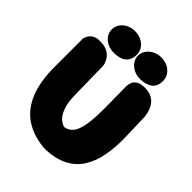

<svg xmlns="http://www.w3.org/2000/svg" viewBox="-232 -962 1092 1092"><g transform="rotate(45 314.0 -415.5)"><path d="M321 3Q235 -3 171 -40Q107 -77 70.5 -151.5Q34 -226 30 -344V-594Q30 -594 32.5 -603Q35 -612 42.5 -623.5Q50 -635 66 -644Q82 -653 110 -653Q148 -653 170.5 -640Q193 -627 204 -610Q215 -593 218 -580Q221 -567 221 -567L225 -333Q226 -275 239.5 -238.5Q253 -202 272.5 -184.5Q292 -167 311 -163Q342 -168 361 -191.5Q380 -215 389 -265Q398 -315 398 -400L396 -573Q396 -573 396.5 -584Q397 -595 403 -609.5Q409 -624 426.5 -635Q444 -646 477 -646Q511 -646 533 -634Q555 -622 567 -604.5Q579 -587 584.5 -569Q590 -551 591.5 -539Q593 -527 593 -527L598 -349Q598 -277 585.5 -214.5Q573 -152 542.5 -104Q512 -56 458 -28Q404 0 321 3ZM422 -661Q394 -661 371 -672.5Q348 -684 334 -703.5Q320 -723 320 -747Q320 -771 334 -791Q348 -811 371 -822.5Q394 -834 422 -834Q450 -834 473 -822.5Q496 -811 509.5 -791Q523 -771 523 -747Q523 -699 493.5 -680Q464 -661 422 -661ZM210 -661Q182 -661 159 -672.5Q136 -684 122.5 -703.5Q109 -723 109 -747Q109 -771 122.5 -791Q136 -811 159 -822.5Q182 -834 210 -834Q239 -834 262 -822.5Q285 -811 298.5 -791Q312 -771 312 -747Q312 -715 298.5 -696Q285 -677 262 -669Q239 -661 210 -661Z"/></g></svg>

Font: Sour Gummy Black
Style: Regular
Weight: 900
Designer: Stefie Justprince
Foundry: Eifetstype
Version: Version 1.000